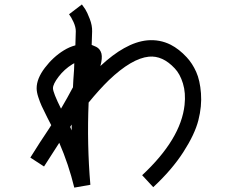

<svg xmlns="http://www.w3.org/2000/svg" viewBox="-20 -812 1040 862"><path d="M746.1 -611.3Q784.2 -591.8 818.4 -554.7Q843.8 -527.3 860.8 -489.3Q877.9 -451.2 882.3 -393.1Q886.7 -335 870.6 -272Q854.5 -209 803.2 -129.4Q752 -49.8 668 28.3L618.2 -25.4Q792 -187.5 808.6 -340.8Q814.5 -394.5 801.3 -437.5Q788.1 -480.5 764.6 -504.9Q710 -563.5 648.4 -557.6Q571.3 -549.8 468.8 -452.1Q425.8 -410.2 377.9 -351.6Q370.1 -165 385.7 17.6L313.5 30.3Q288.1 -74.2 246.1 -170.9Q213.9 -120.1 177.7 -64.5L116.2 -104.5Q159.2 -173.8 200.2 -234.4Q205.1 -242.2 210 -250Q204.1 -262.7 192.4 -284.2Q174.8 -319.3 167 -336.4Q159.2 -353.5 151.9 -376Q144.5 -398.4 144.5 -416Q144.5 -459 181.6 -507.8Q218.8 -556.6 266.6 -585.9Q292 -601.6 318.4 -608.4Q319.3 -642.6 320.3 -671.9Q320.3 -690.4 310.1 -712.9Q299.8 -735.4 290 -748L347.7 -792Q354.5 -783.2 362.8 -770.5Q371.1 -757.8 382.8 -727.5Q394.5 -697.3 393.6 -670.9Q392.6 -642.6 391.6 -610.4Q402.3 -606.4 412.1 -601.6Q429.7 -592.8 435.5 -571.3Q440.4 -550.8 430.7 -515.6Q486.3 -567.4 537.1 -595.7Q590.8 -626 641.6 -630.9Q697.3 -635.7 746.1 -611.3ZM301.8 -226.6Q301.8 -240.2 301.8 -252.9Q297.9 -248 294.9 -242.2Q297.9 -234.4 301.8 -226.6ZM312.5 -499Q313.5 -518.6 313.5 -528.3Q309.6 -526.4 304.7 -523.4Q268.6 -501 243.2 -467.8Q217.8 -434.6 217.8 -416Q217.8 -396.5 253.9 -324.2Q283.2 -374 304.7 -415Q306.6 -417 307.6 -419.9Q308.6 -447.3 312.5 -499Z"/></svg>

Font: irohakakuC Regular
Style: Regular
Weight: 400
Designer: [Source Han Sans]
Ryoko NISHIZUKA Ë•øÂ°öÊ∂ºÂ≠ê (kana & ideographs); Paul D. Hunt (Latin, Greek & Cyrillic); Wenlong ZHAN
Version: Version 1.001.20160904